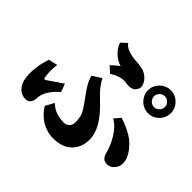

<svg xmlns="http://www.w3.org/2000/svg" viewBox="-187 -1080 1373 1373"><g transform="rotate(45 500.0 -393.0)"><path d="M394 -824.2Q406.7 -805.2 431.6 -793.2Q456.5 -781.2 492.2 -775.9Q502 -774.4 514.4 -773.2Q526.9 -772 539.1 -771Q560.1 -769.5 585.7 -764.9Q611.3 -760.3 632.8 -745.1Q657.7 -728 670.4 -705.3Q683.1 -682.6 683.1 -666Q683.1 -652.3 673.8 -637.7Q664.6 -623 650.9 -616.2Q641.1 -611.3 629.4 -609.6Q617.7 -607.9 608.2 -608.4Q598.6 -608.9 594.2 -609.9Q564.5 -616.7 531.5 -609.1Q498.5 -601.6 458 -576.2L412.1 -618.2Q427.2 -631.8 444.3 -646.5Q461.4 -661.1 472.2 -668.9Q446.3 -676.3 421.6 -693.1Q397 -710 378.4 -733.6Q359.9 -757.3 351.1 -784.2ZM849.1 -800.8Q880.9 -800.8 907 -784.9Q933.1 -769 949 -742.9Q964.8 -716.8 964.8 -685.1Q964.8 -653.8 949.5 -627.2Q934.1 -600.6 908 -584.7Q881.8 -568.8 849.1 -568.8Q817.9 -568.8 791.3 -584.7Q764.6 -600.6 748.8 -627.2Q732.9 -653.8 732.9 -685.1Q732.9 -716.8 748.8 -742.9Q764.6 -769 791.3 -784.9Q817.9 -800.8 849.1 -800.8ZM849.1 -740.2Q834 -740.2 821.5 -732.7Q809.1 -725.1 801.5 -712.6Q793.9 -700.2 793.9 -685.1Q793.9 -669.9 801.5 -657.5Q809.1 -645 821.5 -637.5Q834 -629.9 849.1 -629.9Q864.3 -629.9 876.5 -637.5Q888.7 -645 896.2 -657.5Q903.8 -669.9 903.8 -685.1Q903.8 -700.2 896.2 -712.6Q888.7 -725.1 876.5 -732.7Q864.3 -740.2 849.1 -740.2ZM441.9 -516.1Q449.7 -498 469.2 -470.5Q488.8 -442.9 515.1 -417Q538.1 -394.5 568.6 -364.5Q599.1 -334.5 626 -298.8Q641.1 -279.3 655.3 -254.4Q669.4 -229.5 678.7 -200.2Q688 -170.9 688 -138.2Q688 -104 676.8 -72.3Q665.5 -40.5 642.3 -15.6Q619.1 9.3 583 23.7Q546.9 38.1 497.1 38.1Q459.5 38.1 427.2 27.6Q395 17.1 368.7 -0.7Q342.3 -18.6 322.5 -40.3Q302.7 -62 290 -84L326.2 -149.9Q355.5 -120.6 392.3 -107.9Q429.2 -95.2 469.2 -95.2Q496.1 -95.2 512.5 -111.8Q528.8 -128.4 528.8 -155.8Q528.8 -177.7 524.2 -203.4Q519.5 -229 506.8 -250Q494.6 -271.5 477.3 -296.1Q460 -320.8 436 -353Q418.9 -376 400.6 -407.2Q382.3 -438.5 374 -473.1ZM738.8 -412.1Q768.6 -403.8 799.8 -389.9Q831.1 -376 858.4 -359.6Q885.7 -343.3 902.8 -326.2Q921.4 -308.6 938.5 -286.6Q955.6 -264.6 966.3 -239.5Q977.1 -214.4 977.1 -186Q977.1 -166.5 966.8 -147.2Q956.5 -127.9 938.5 -115.2Q920.4 -102.5 897 -103Q870.6 -104 857.9 -118.9Q845.2 -133.8 839.8 -154.8Q833 -182.1 820.6 -212.6Q808.1 -243.2 790.3 -272.7Q772.5 -302.2 749.8 -326.7Q727.1 -351.1 699.2 -366.2ZM147 -354Q144 -340.3 142.8 -322Q141.6 -303.7 141.8 -285.2Q142.1 -266.6 143.6 -251.2Q145 -235.8 147 -227.1Q149.4 -217.8 154.8 -216.8Q160.2 -215.8 172.9 -225.1Q197.3 -242.2 225.8 -261.7Q254.4 -281.2 279.8 -297.9L303.2 -236.8Q260.3 -201.2 236.6 -162.1Q212.9 -123 211.9 -90.8Q211.4 -64.9 203.9 -49.3Q196.3 -33.7 184.8 -26.9Q173.3 -20 160.2 -20Q120.1 -20 93.8 -44.4Q67.4 -68.8 57.1 -106Q51.3 -127.9 49.6 -162.1Q47.9 -196.3 54 -240.7Q60.1 -285.2 77.1 -337.9Z"/></g></svg>

Font: BIZ UDMincho
Style: Bold
Weight: 700
Monospace: yes
Designer: TypeBank Co., Ltd.
Foundry: Morisawa Inc.
Version: Version 1.06